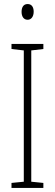

<svg xmlns="http://www.w3.org/2000/svg" viewBox="-20 -932 272 952"><path d="M117 -912C95 -912 87 -894 87 -873C87 -851 97 -834 117 -834C135 -834 147 -850 147 -874C147 -894 139 -912 117 -912ZM195 0V-25L135 -31V-682L195 -689V-714H37V-689L98 -682V-31L37 -25V0Z"/></svg>

Font: Noto Sans Thai ExtCond ExtLt
Style: Regular
Weight: 200
Width: 2
Designer: Monotype Design Team
Foundry: Monotype Imaging Inc.
Version: Version 2.002